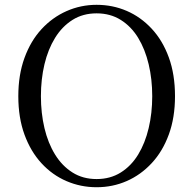

<svg xmlns="http://www.w3.org/2000/svg" viewBox="-20 -765 807 801"><path d="M383 16.1Q316.9 16.1 257.7 -9.3Q198.4 -34.7 153.2 -83.8Q107.9 -132.9 82.2 -203.3Q56.4 -273.6 56.4 -363.7Q56.4 -452.8 82.2 -523.6Q107.9 -594.3 153.2 -643.4Q198.4 -692.5 257.7 -718.7Q316.9 -744.9 383 -744.9Q450 -744.9 508.8 -719.5Q567.6 -694.1 613.1 -645Q658.7 -595.9 684.4 -525.1Q710.1 -454.4 710.1 -363.7Q710.1 -274.6 684.4 -204.2Q658.7 -133.7 613.1 -84.6Q567.6 -35.5 508.8 -9.7Q450 16.1 383 16.1ZM383 -18Q440.1 -18 483.7 -45.3Q527.4 -72.6 556.4 -120.2Q585.4 -167.8 600.2 -230.4Q615.1 -293.1 615.1 -363.7Q615.1 -434.4 600.2 -496.9Q585.4 -559.5 556.4 -607.1Q527.4 -654.7 483.7 -682Q440.1 -709.3 383 -709.3Q325.9 -709.3 282.6 -682Q239.2 -654.7 209.8 -607.1Q180.4 -559.5 165.5 -496.9Q150.7 -434.4 150.7 -363.7Q150.7 -293.1 165.5 -230.4Q180.4 -167.8 209.8 -120.2Q239.2 -72.6 282.6 -45.3Q325.9 -18 383 -18Z"/></svg>

Font: Noto Serif TC
Style: Regular
Weight: 200
Designer: Ryoko NISHIZUKA 西塚涼子 (kana & ideographs); Frank Grießhammer (Latin, Greek & Cyrillic); Wenlong ZHANG 张文龙 (bopomofo); San
Foundry: Adobe
Version: Version 2.001;hotconv 1.1.0;makeotfexe 2.6.0